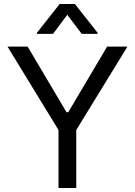

<svg xmlns="http://www.w3.org/2000/svg" viewBox="-20 -940 674 960"><path d="M118.2 -707 312.5 -378.9H321.3L515.6 -707H617.2L361.3 -290V0H272.5V-290L17.6 -707ZM316.4 -866.2 245.1 -770.5H165V-776.4L278.3 -919.9H354.5L467.8 -776.4V-770.5H388.7Z"/></svg>

Font: WEMIX Pretendard
Style: Regular
Weight: 400
Designer: Base glyphs from Inter by Rasmus Andersson; Hangeul glyphs from Noto Sans CJK(Source Han Sans) by Jang Soo-young and Kan
Foundry: Kil Hyung-jin
Version: Version 1.000